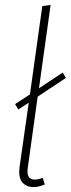

<svg xmlns="http://www.w3.org/2000/svg" viewBox="-20 -759 291 789"><path d="M123 -21Q136.2 -21 155.8 -27.8L164.1 -1Q138.2 9.8 118.2 9.8Q87.4 9.8 71.3 -10.3Q55.2 -30.3 60.1 -70.8L98.1 -336.9L55.2 -309.1L42 -331.1L103 -371.1L153.8 -733.9L188 -738.8L140.1 -396L237.8 -460.9L251 -439L134.8 -361.8L94.2 -69.8Q86.9 -21 123 -21Z"/></svg>

Font: Fira Sans Compressed UltraLight
Style: Italic
Weight: 200
Width: 3
Italic angle: -8°
Designer: Carrois Corporate & Edenspiekermann AG
Foundry: Carrois Corporate GbR & Edenspiekermann AG
Version: Version 4.203;PS 004.203;hotconv 1.0.88;makeotf.lib2.5.64775